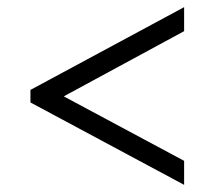

<svg xmlns="http://www.w3.org/2000/svg" viewBox="-20 -626 599 536"><path d="M494 -110 65 -340V-375L494 -606V-539L158 -357L494 -177Z"/></svg>

Font: Noto Serif Makasar
Style: Regular
Weight: 400
Designer: Sérgio Martins
Version: Version 1.001; ttfautohint (v1.8.4.7-5d5b)